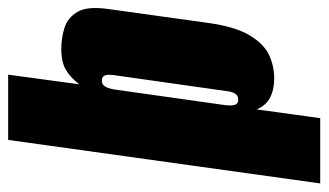

<svg xmlns="http://www.w3.org/2000/svg" viewBox="-208 -486 786 459"><g transform="rotate(-90 184.5 -257.0)"><path d="M-25 116 79 -630H235L212 -460Q228 -481 246.5 -492Q265 -503 297 -503Q322 -503 346.5 -495.5Q371 -488 385 -464.5Q399 -441 392 -391L359 -154Q350 -88 329.5 -53.5Q309 -19 282.5 -6.5Q256 6 226 6Q199 6 180 -4Q161 -14 152 -36L131 116ZM175 -80Q181 -80 185 -82.5Q189 -85 192 -92Q195 -99 196 -110L234 -378Q235 -387 234.5 -392.5Q234 -398 232 -401Q230 -404 227 -405Q224 -406 220 -406Q215 -406 211 -403Q207 -400 204.5 -394Q202 -388 200 -379L162 -110Q161 -101 161.5 -95.5Q162 -90 163.5 -86.5Q165 -83 168 -81.5Q171 -80 175 -80Z"/></g></svg>

Font: Alumni Sans Thin Black
Style: Italic
Weight: 900
Italic angle: -8°
Version: Version 1.016